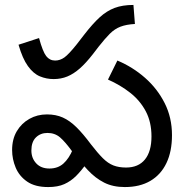

<svg xmlns="http://www.w3.org/2000/svg" viewBox="-20 -745 751 777"><path d="M197 -425Q168 -425 141.5 -436Q115 -447 93 -477.5Q71 -508 55 -564L138 -591Q153 -536 167 -518Q181 -500 203 -500Q223 -500 240.5 -512.5Q258 -525 290 -565L321 -605Q355 -649 383.5 -675Q412 -701 444 -713Q476 -725 520 -725L526 -648Q491 -646 467.5 -637Q444 -628 424.5 -608.5Q405 -589 379 -556L356 -526Q328 -490 303 -468Q278 -446 252.5 -435.5Q227 -425 197 -425ZM485 12Q437 12 401.5 -6Q366 -24 336 -56Q306 -88 273 -131Q244 -171 223 -189Q202 -207 172 -207Q144 -207 125.5 -189Q107 -171 107 -136Q107 -105 126.5 -84Q146 -63 180 -63Q214 -63 236.5 -83Q259 -103 275 -141L328 -81Q309 -54 288 -33Q267 -12 240.5 0Q214 12 175 12Q122 12 90 -10Q58 -32 43.5 -66.5Q29 -101 29 -138Q29 -182 48 -214Q67 -246 99 -264Q131 -282 170 -282Q206 -282 234 -269.5Q262 -257 289 -230.5Q316 -204 348 -161Q375 -126 396 -105Q417 -84 439 -75.5Q461 -67 490 -67Q540 -67 566.5 -99.5Q593 -132 593 -193Q593 -251 570 -294.5Q547 -338 507 -369.5Q467 -401 417 -423L455 -500Q517 -474 567 -430Q617 -386 646.5 -327.5Q676 -269 676 -198Q676 -132 653.5 -85Q631 -38 588.5 -13Q546 12 485 12Z"/></svg>

Font: utelugu85
Style: Book
Weight: 400
Designer: Jelle Bosma - Monotype Design Team
Foundry: Monotype Imaging Inc.
Version: Version 2.003